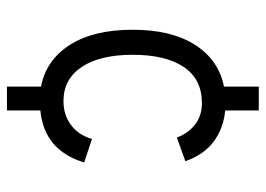

<svg xmlns="http://www.w3.org/2000/svg" viewBox="-126 -626 764 552"><g transform="rotate(90 256.0 -350.0)"><path d="M229 12V-86Q153.5 -100 109.5 -168.2Q65.5 -236.5 65.5 -349.5Q65.5 -460.5 108.8 -528.5Q152 -596.5 229 -612V-712H297.5V-615.5Q349 -610.5 386.8 -582.5Q424.5 -554.5 443.5 -501L375.5 -476.5Q363 -509.5 337.8 -529Q312.5 -548.5 276.5 -548.5Q207.5 -548.5 172.5 -496.2Q137.5 -444 137.5 -349.5Q137.5 -255.5 172.5 -203Q207.5 -150.5 270.5 -150.5Q310.5 -150.5 339.5 -172.2Q368.5 -194 379.5 -232.5L447 -210Q412.5 -95 297.5 -84V12Z"/></g></svg>

Font: Overpass Light
Style: Regular
Weight: 300
Designer: Delve Withrington, Dave Bailey, Thomas Jockin
Foundry: Delve Fonts LLC
Version: Version 4.000; ttfautohint (v1.8.3)